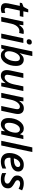

<svg xmlns="http://www.w3.org/2000/svg" viewBox="1922 -2722 810 4695"><g transform="rotate(90 2327.5 -375.0)"><path d="M190.4 9.8Q131.3 9.8 94.5 -16.6Q57.6 -43 57.6 -110.4Q57.6 -139.6 64.5 -172.4L124 -453.6H45.9L56.6 -508.3L148.9 -545.9L210.4 -660.2H282.2L256.8 -540.5H394.5L376 -453.6H238.8L178.7 -171.9Q176.3 -161.6 174.6 -150.1Q172.9 -138.7 172.9 -129.4Q172.9 -83 222.2 -83Q241.2 -83 258.8 -86.9Q276.4 -90.8 297.4 -98.1V-11.7Q279.3 -2.9 250.5 3.4Q221.7 9.8 190.4 9.8Z M393.6 0 508.3 -540.5H597.7L585.9 -438.5H591.3Q622.6 -485.4 662.8 -518.1Q703.1 -550.8 759.3 -550.8Q772.5 -550.8 786.6 -549.1Q800.8 -547.4 812 -544.4L787.1 -437Q776.4 -439.9 763.7 -441.9Q751 -443.8 736.8 -443.8Q693.8 -443.8 658 -417.7Q622.1 -391.6 596.7 -346.7Q571.3 -301.8 559.6 -246.1L507.8 0Z M999 -621.6Q973.6 -621.6 956.5 -634Q939.5 -646.5 939.5 -673.3Q939.5 -706.5 958.5 -726.8Q977.5 -747.1 1012.2 -747.1Q1037.6 -747.1 1053.7 -735.1Q1069.8 -723.1 1069.8 -696.8Q1069.8 -662.6 1050.8 -642.1Q1031.7 -621.6 999 -621.6ZM801.8 0 916.5 -540.5H1030.8L916 0Z M1335 9.8Q1280.8 9.8 1247.6 -15.6Q1214.4 -41 1198.2 -78.1H1193.8L1163.6 0H1076.7L1237.8 -759.8H1351.6L1316.9 -597.7Q1311.5 -571.3 1304 -542Q1296.4 -512.7 1289.6 -488.3Q1282.7 -463.9 1278.3 -452.1H1282.2Q1313 -491.2 1350.3 -520.8Q1387.7 -550.3 1441.9 -550.3Q1504.9 -550.3 1548.8 -504.4Q1592.8 -458.5 1592.8 -359.9Q1592.8 -290.5 1575 -224.6Q1557.1 -158.7 1523.7 -105.7Q1490.2 -52.7 1442.6 -21.5Q1395 9.8 1335 9.8ZM1319.8 -83.5Q1354.5 -83.5 1383.3 -106.9Q1412.1 -130.4 1432.9 -169.9Q1453.6 -209.5 1465.1 -258.1Q1476.6 -306.6 1476.6 -356.9Q1476.6 -457 1399.4 -457Q1363.8 -457 1333.5 -431.2Q1303.2 -405.3 1280.5 -364Q1257.8 -322.8 1245.4 -274.9Q1232.9 -227.1 1232.9 -183.1Q1232.9 -137.7 1254.9 -110.6Q1276.9 -83.5 1319.8 -83.5Z M1830.6 9.8Q1764.6 9.8 1729.5 -28.3Q1694.3 -66.4 1694.3 -134.8Q1694.3 -154.8 1697.3 -179Q1700.2 -203.1 1705.6 -229L1772 -540.5H1886.2L1816.4 -212.4Q1808.6 -172.9 1808.6 -149.9Q1808.6 -83.5 1872.1 -83.5Q1924.3 -83.5 1972.4 -142.8Q2020.5 -202.1 2043.9 -310.1L2092.8 -540.5H2206.1L2091.8 0H2002L2013.7 -102.5H2008.8Q1979 -59.1 1935.8 -24.7Q1892.6 9.8 1830.6 9.8Z M2251.5 0 2366.7 -542H2459L2447.3 -439.9H2450.2Q2479.5 -482.9 2522.9 -517.6Q2566.4 -552.2 2628.4 -552.2Q2695.8 -552.2 2731.9 -513.2Q2768.1 -474.1 2768.1 -406.2Q2768.1 -385.7 2764.6 -363Q2761.2 -340.3 2756.8 -319.3L2689 0H2572.3L2641.6 -328.6Q2645.5 -347.7 2647.9 -362.8Q2650.4 -377.9 2650.4 -391.1Q2650.4 -455.6 2587.4 -455.6Q2535.6 -455.6 2488.3 -396.7Q2440.9 -337.9 2417.5 -231L2368.7 0Z M3016.1 9.8Q2954.1 9.8 2910.4 -36.1Q2866.7 -82 2866.7 -180.7Q2866.7 -251 2885 -317.1Q2903.3 -383.3 2937.5 -436Q2971.7 -488.8 3019 -519.8Q3066.4 -550.8 3125 -550.8Q3177.7 -550.8 3210.4 -524.9Q3243.2 -499 3260.3 -462.4H3264.6L3293.9 -540.5H3381.8L3267.1 0H3179.7L3190.4 -87.4H3186.5Q3154.8 -46.9 3112.8 -18.6Q3070.8 9.8 3016.1 9.8ZM3058.1 -83.5Q3091.8 -83.5 3123.3 -109.1Q3154.8 -134.8 3179 -177.2Q3203.1 -219.7 3214.8 -270.5Q3220.7 -294.4 3222.9 -316.7Q3225.1 -338.9 3225.1 -360.8Q3225.1 -402.8 3202.4 -429.9Q3179.7 -457 3141.1 -457Q3106.9 -457 3078.1 -433.8Q3049.3 -410.6 3027.8 -371.3Q3006.3 -332 2994.6 -283.4Q2982.9 -234.9 2982.9 -183.6Q2982.9 -83.5 3058.1 -83.5Z M3423.3 0 3585 -759.8H3698.7L3537.6 0Z M3926.8 9.8Q3833.5 9.8 3777.8 -43.2Q3722.2 -96.2 3722.2 -196.8Q3722.2 -263.2 3741.2 -326.4Q3760.3 -389.6 3797.1 -440.2Q3834 -490.7 3887.2 -520.8Q3940.4 -550.8 4008.8 -550.8Q4091.3 -550.8 4133.3 -513.2Q4175.3 -475.6 4175.3 -414.6Q4175.3 -330.6 4098.1 -278.1Q4021 -225.6 3860.8 -225.6H3838.9Q3837.4 -211.9 3837.4 -195.8Q3837.4 -141.6 3865.5 -110.6Q3893.6 -79.6 3948.2 -79.6Q3988.8 -79.6 4023.7 -89.8Q4058.6 -100.1 4101.6 -120.6V-30.3Q4062 -11.2 4021.5 -0.7Q3981 9.8 3926.8 9.8ZM3853 -308.6H3869.6Q3959 -308.6 4012 -334.5Q4064.9 -360.4 4064.9 -409.7Q4064.9 -434.6 4048.8 -449.2Q4032.7 -463.9 4002 -463.9Q3956.1 -463.9 3913.1 -422.1Q3870.1 -380.4 3853 -308.6Z M4368.7 9.8Q4317.9 9.8 4280 1.2Q4242.2 -7.3 4211.9 -23.4V-121.6Q4243.2 -103 4282.5 -90.6Q4321.8 -78.1 4363.3 -78.1Q4411.6 -78.1 4440.9 -97.7Q4470.2 -117.2 4470.2 -151.9Q4470.2 -177.2 4451.9 -195.1Q4433.6 -212.9 4382.8 -241.7Q4329.1 -271.5 4300.5 -304.2Q4272 -336.9 4272 -388.2Q4272 -465.3 4324.2 -508.1Q4376.5 -550.8 4466.3 -550.8Q4514.2 -550.8 4556.6 -539.8Q4599.1 -528.8 4635.3 -509.3L4597.7 -424.3Q4570.3 -439 4537.8 -450.2Q4505.4 -461.4 4467.8 -461.4Q4433.1 -461.4 4409.9 -445.1Q4386.7 -428.7 4386.7 -399.4Q4386.7 -375.5 4404.3 -358.6Q4421.9 -341.8 4469.2 -316.9Q4519 -289.1 4552.5 -255.9Q4585.9 -222.7 4585.9 -166.5Q4585.9 -80.1 4527.1 -35.2Q4468.3 9.8 4368.7 9.8Z"/></g></svg>

Font: Open Sans SemiBold
Style: Italic
Weight: 600
Italic angle: -12°
Designer: Monotype Design Team
Foundry: Monotype Imaging Inc.
Version: Version 3.003; ttfautohint (v1.8.4)